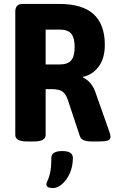

<svg xmlns="http://www.w3.org/2000/svg" viewBox="-20 -720 595 980"><path d="M118 2Q58 2 58 -31V-660Q58 -700 96 -700H280Q401 -700 458 -647.5Q515 -595 515 -491Q515 -422 483.5 -380Q452 -338 404 -328V-324Q422 -317 439.5 -297.5Q457 -278 466 -252L537 -51Q544 -32 544 -22Q544 -8 531 -3Q518 2 485 2H447Q424 2 408 -4Q392 -10 387 -27L326 -211Q316 -240 299 -252.5Q282 -265 244 -265H213V-31Q213 2 153 2ZM213 -391H284Q326 -391 343.5 -412Q361 -433 361 -480Q361 -527 343.5 -548Q326 -569 284 -569H213ZM251 240Q238 240 227.5 236.5Q217 233 217 220Q217 212 223.5 200Q230 188 236 161.5Q242 135 242 86Q242 51 298 51Q352 51 352 86Q352 130 336 165Q320 200 296.5 220Q273 240 251 240Z"/></svg>

Font: Asap Semi Condensed
Style: Bold
Weight: 700
Width: 4
Designer: Pablo Cosgaya
Foundry: Omnibus-Type
Version: Version 3.001; ttfautohint (v1.8.4.7-5d5b)